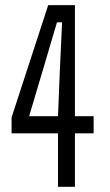

<svg xmlns="http://www.w3.org/2000/svg" viewBox="-20 -717 423 737"><path d="M267.6 0H202.6V-205.1H24.4V-266.1L165 -697.3H267.6V-271H339.4V-205.1H267.6ZM146 -453.1 91.8 -271H202.6L210 -453.1L218.3 -631.3H198.7Z"/></svg>

Font: Agdasima
Style: Regular
Weight: 400
Width: 3
Designer: The DocRepair Project, Patric King
Foundry: Google
Version: Version 2.002